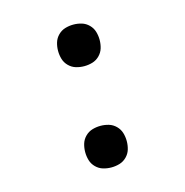

<svg xmlns="http://www.w3.org/2000/svg" viewBox="-85 -608 671 696"><g transform="rotate(-15 250.0 -260.0)"><path d="M250 8Q234 8 219 3.5Q204 -1 192.5 -12.5Q181 -24 176.5 -39Q172 -54 172 -70Q172 -86 176.5 -101Q181 -116 192.5 -127.5Q204 -139 219 -143.5Q234 -148 250 -148Q266 -148 281 -143.5Q296 -139 307.5 -127.5Q319 -116 323.5 -101Q328 -86 328 -70Q328 -54 323.5 -39Q319 -24 307.5 -12.5Q296 -1 281 3.5Q266 8 250 8ZM250 -372Q234 -372 219 -376.5Q204 -381 192.5 -392.5Q181 -404 176.5 -419Q172 -434 172 -450Q172 -466 176.5 -481Q181 -496 192.5 -507.5Q204 -519 219 -523.5Q234 -528 250 -528Q266 -528 281 -523.5Q296 -519 307.5 -507.5Q319 -496 323.5 -481Q328 -466 328 -450Q328 -434 323.5 -419Q319 -404 307.5 -392.5Q296 -381 281 -376.5Q266 -372 250 -372Z"/></g></svg>

Font: Iosevka Fixed
Style: Regular
Weight: 400
Monospace: yes
Designer: Belleve Invis
Foundry: Belleve Invis
Version: Version 33.2.4